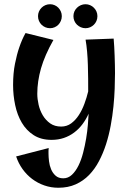

<svg xmlns="http://www.w3.org/2000/svg" viewBox="-20 -633 613 895"><path d="M509.8 -453.1Q511.2 -435.5 512.5 -414.6Q513.7 -393.6 514.4 -372.3Q515.1 -351.1 515.6 -330.3Q516.1 -309.6 516.1 -292Q516.1 -259.8 514.6 -220Q513.2 -180.2 508.8 -136.5Q504.4 -92.8 496.1 -47.9Q487.8 -2.9 474.4 39.1Q460.9 81.1 441.4 118.2Q421.9 155.3 395 182.9Q368.2 210.4 332.8 226.3Q297.4 242.2 252 242.2Q217.8 242.2 186.8 231.4Q155.8 220.7 130.1 201.4Q104.5 182.1 85.2 155.3Q65.9 128.4 55.2 96.2L207 57.1Q206.1 63 206.1 69.6Q206.1 76.2 206.1 83Q206.1 98.6 208.5 118.7Q210.9 138.7 218.3 156.2Q225.6 173.8 239.3 186Q252.9 198.2 274.9 198.2Q297.9 198.2 315.4 181.6Q333 165 345.9 138.7Q358.9 112.3 367.4 79.1Q376 45.9 381.6 12.5Q387.2 -21 389.6 -51.5Q392.1 -82 393.1 -103Q381.3 -76.7 364.5 -54.2Q347.7 -31.7 325.9 -15.4Q304.2 1 277.8 10Q251.5 19 220.2 19Q171.4 19 137.2 -2.9Q103 -24.9 81.8 -60.8Q60.5 -96.7 50.8 -142.8Q41 -189 41 -236.8Q41 -291.5 49.8 -335.7Q58.6 -379.9 69.8 -412.1Q82.5 -449.7 99.1 -479L229 -446.8Q188.5 -375 171.1 -314.2Q153.8 -253.4 153.8 -195.8Q153.8 -171.9 159.9 -145Q166 -118.2 179.4 -95.5Q192.9 -72.8 213.9 -57.9Q234.9 -43 265.1 -43Q291.5 -43 311.8 -57.9Q332 -72.8 347.4 -96.4Q362.8 -120.1 373.5 -149.2Q384.3 -178.2 391.1 -207Q391.1 -234.9 390.9 -266.4Q390.6 -297.9 389.6 -329.8Q388.7 -361.8 386 -392.3Q383.3 -422.9 378.9 -448.2ZM434.1 -557.6Q434.1 -545.9 429.7 -535.6Q425.3 -525.4 417.7 -517.8Q410.2 -510.3 400.1 -505.9Q390.1 -501.5 378.4 -501.5Q367.2 -501.5 356.9 -505.9Q346.7 -510.3 338.9 -517.8Q331.1 -525.4 326.7 -535.6Q322.3 -545.9 322.3 -557.6Q322.3 -569.3 326.7 -579.3Q331.1 -589.4 338.9 -596.9Q346.7 -604.5 356.9 -608.9Q367.2 -613.3 378.4 -613.3Q390.1 -613.3 400.1 -608.9Q410.2 -604.5 417.7 -596.9Q425.3 -589.4 429.7 -579.3Q434.1 -569.3 434.1 -557.6ZM268.1 -557.6Q268.1 -545.9 263.7 -535.6Q259.3 -525.4 252 -517.8Q244.6 -510.3 234.6 -505.9Q224.6 -501.5 213.4 -501.5Q201.7 -501.5 191.4 -505.9Q181.2 -510.3 173.6 -517.8Q166 -525.4 161.6 -535.6Q157.2 -545.9 157.2 -557.6Q157.2 -569.3 161.6 -579.3Q166 -589.4 173.6 -596.9Q181.2 -604.5 191.4 -608.9Q201.7 -613.3 213.4 -613.3Q224.6 -613.3 234.6 -608.9Q244.6 -604.5 252 -596.9Q259.3 -589.4 263.7 -579.3Q268.1 -569.3 268.1 -557.6Z"/></svg>

Font: Original Surfer
Style: Regular
Weight: 400
Designer: Astigmatic (AOETI)
Foundry: Astigmatic (AOETI)
Version: Version 1.001